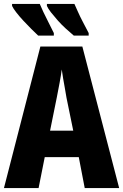

<svg xmlns="http://www.w3.org/2000/svg" viewBox="-20 -950 622 970"><path d="M408 0 378 -156H206L175 0H0L184 -715H396L582 0ZM316 -456Q312 -481 307.5 -505.5Q303 -530 299 -553.5Q295 -577 292 -599Q288 -568 281 -531Q274 -494 267 -458L233 -290H350ZM356 -930Q363 -915 373.5 -891Q384 -867 398.5 -839.5Q413 -812 428 -783V-770H353Q334 -786 312.5 -805.5Q291 -825 272 -846.5Q253 -868 238 -887Q223 -906 217 -920V-930ZM181 -930Q188 -913 199 -889.5Q210 -866 224 -839Q238 -812 252 -783V-770H173Q158 -784 138 -804Q118 -824 98 -845.5Q78 -867 62.5 -887Q47 -907 41 -920V-930Z"/></svg>

Font: Noto Sans Display Condensed ExtraBold
Style: Regular
Weight: 800
Width: 3
Designer: Monotype Design Team
Foundry: Monotype Imaging Inc.
Version: Version 2.003